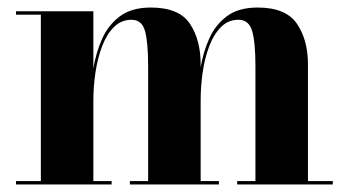

<svg xmlns="http://www.w3.org/2000/svg" viewBox="-20 -490 926 510"><path d="M22.5 -9H88.5V-451H22.5V-460H228V-308Q234.5 -348.5 250.8 -385.8Q267 -423 298.2 -446.5Q329.5 -470 380.5 -470Q455.5 -470 484.2 -427.2Q513 -384.5 513 -319V-311Q519.5 -351 535.8 -387.5Q552 -424 582.8 -447Q613.5 -470 664.5 -470Q739 -470 768.5 -427.2Q798 -384.5 798 -319V-9H864V0H610V-9H658.5V-314.5Q658.5 -377.5 649.8 -407.5Q641 -437.5 613.5 -437.5Q586 -437.5 566.8 -418Q547.5 -398.5 535.5 -366.5Q523.5 -334.5 518.2 -297Q513 -259.5 513 -224V-9H561.5V0H325V-9H373.5V-314.5Q373.5 -377.5 365.2 -407.5Q357 -437.5 329.5 -437.5Q302 -437.5 282.5 -418Q263 -398.5 251 -366.5Q239 -334.5 233.5 -297Q228 -259.5 228 -224V-9H276.5V0H22.5Z"/></svg>

Font: Bodoni* 24pt
Style: Bold
Weight: 700
Version: Version 2.3